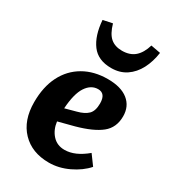

<svg xmlns="http://www.w3.org/2000/svg" viewBox="-194 -899 913 1017"><g transform="rotate(30 262.0 -390.5)"><path d="M318 -526Q399 -526 442.5 -491Q486 -456 486 -395Q486 -326 438 -287.5Q390 -249 292 -222L196 -197Q202 -149 230.5 -117.5Q259 -86 305 -86Q369 -86 438 -144L482 -84Q445 -42 386 -14Q327 14 267 14Q163 14 101.5 -50Q40 -114 40 -225Q40 -319 74 -386Q108 -453 171 -489.5Q234 -526 318 -526ZM346 -393Q346 -454 300 -454Q257 -454 228.5 -411Q200 -368 194 -276L260 -294Q303 -305 324.5 -326Q346 -347 346 -393ZM302 -585Q222 -585 182.5 -637.5Q143 -690 136 -783L193 -795Q209 -739 236 -716Q263 -693 306 -693Q354 -693 383.5 -718.5Q413 -744 428 -795L487 -784Q479 -727 455.5 -682Q432 -637 393.5 -611Q355 -585 302 -585Z"/></g></svg>

Font: Literata 12pt
Style: Bold Italic
Weight: 700
Italic angle: -2°
Designer: Latin by Veronika Burian and Jose Scaglione. Greek by Irene Vlachou. Cyrillic by Vera Evstafieva
Foundry: TypeTogether
Version: Version 3.002